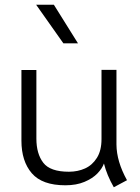

<svg xmlns="http://www.w3.org/2000/svg" viewBox="-20 -770 591 809"><path d="M459.5 19Q430.2 -32.2 418 -81.1Q410.6 -60.1 390.4 -39.1Q370.1 -18.1 335.9 -3.7Q301.8 10.7 255.4 10.7Q157.7 10.7 114 -40Q70.3 -90.8 70.3 -177.2V-475.1H133.3V-186Q133.3 -122.1 162.4 -84.2Q191.4 -46.4 270.5 -46.4Q307.6 -46.4 338.4 -60.3Q369.1 -74.2 388.4 -105Q407.7 -135.7 407.7 -184.1V-475.6H470.7V-161.1Q471.2 -89.8 515.1 -10.7ZM132.3 -750H207L308.6 -587.4H247.1Z"/></svg>

Font: Selawik Semilight
Style: Regular
Weight: 300
Designer: Aaron Bell
Foundry: Microsoft Corporation
Version: Version 1.01